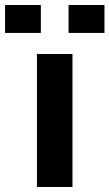

<svg xmlns="http://www.w3.org/2000/svg" viewBox="-72 -745 436 765"><path d="M344.2 -613.8H201.2V-725.1H344.2ZM90.8 -613.8H-51.8V-725.1H90.8ZM216.8 0H75.2V-529.8H216.8Z"/></svg>

Font: Aurulent Sans
Style: Bold
Weight: 700
Version: Version 2007.05.04